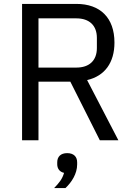

<svg xmlns="http://www.w3.org/2000/svg" viewBox="-20 -718 680 983"><path d="M324 66C291 66 273 84 273 113V123C273 145 285 162 308 167C299 198 284 217 257 245H315C347 215 375 171 375 124V113C375 84 357 66 324 66ZM177 -300H340L491 0H586L426 -308C517 -329 566 -398 566 -500C566 -627 493 -698 371 -698H93V0H177ZM177 -372V-624H371C437 -624 476 -588 476 -524V-472C476 -408 437 -372 371 -372Z"/></svg>

Font: LVC Sans
Style: Regular
Weight: 400
Designer: Mike Abbink, Paul van der Laan, Pieter van Rosmalen
Foundry: Bold Monday
Version: Version 3.0